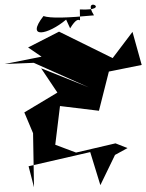

<svg xmlns="http://www.w3.org/2000/svg" viewBox="-40 -720 620 813"><path d="M194 -107 214 -271 379 -251 421 -417 560 -445 521 -585 437 -474 210 -586 79 -519 136 -480 -20 -449 103 -454 336 -350 134 -431 203 -328 63 -244 100 -156 104 73 81 -16 342 -76 385 64 447 -64 500 -93 449 -113 282 -74ZM257 -600C306 -681 299 -585 298 -680C443 -673 302 -744 358 -655C243 -644 174 -642 144 -652C67 -553 163 -572 240 -637Z"/></svg>

Font: Asimov Silicon
Style: Regular
Weight: 400
Designer: Google
Version: Version 2.000980; 2014